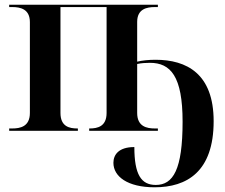

<svg xmlns="http://www.w3.org/2000/svg" viewBox="-20 -556 956 816"><path d="M637 240C774 240 888 174 888 -41C888 -243 773 -302 641 -302C611 -302 585 -299 563 -294V-463C563 -518 604 -526 638 -526H651V-536H19V-526H32C66 -526 107 -518 107 -462V-76C107 -18 66 -10 32 -10H19V0H311V-10H309C275 -10 237 -18 237 -76V-526H433V-76C433 -18 394 -10 361 -10H359V0H651V-10H638C604 -10 563 -18 563 -76V-284C581 -288 601 -289 617 -289C705 -289 756 -232 756 -39C756 165 716 230 642 230C580 230 551 186 551 69C485 69 462 101 462 136C462 194 522 240 637 240Z"/></svg>

Font: Noto Serif Display SemiBold
Style: Regular
Weight: 600
Designer: Monotype Design Team
Foundry: Monotype Imaging Inc.
Version: Version 2.009